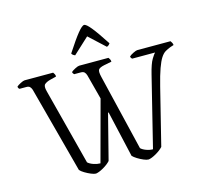

<svg xmlns="http://www.w3.org/2000/svg" viewBox="-130 -1102 1335 1250"><g transform="rotate(-15 537.5 -477.5)"><path d="M366 0Q354 0 333.5 -8.5Q313 -17 293 -29Q273 -41 264 -52L109 -634Q105 -646 97.5 -654Q90 -662 74 -662H28Q20 -666 18 -679Q26 -687 45.5 -697Q65 -707 74 -707H266Q269 -703 273.5 -695.5Q278 -688 278 -678L235 -667Q212 -661 198 -649.5Q184 -638 195 -599L328 -86Q342 -73 366 -65Q390 -57 411 -57L521 -465L477 -632Q473 -646 465 -654Q457 -662 440 -662H396Q393 -664 390 -668.5Q387 -673 386 -679Q394 -687 413.5 -697Q433 -707 442 -707H639Q642 -703 646.5 -695.5Q651 -688 651 -678L600 -668Q567 -661 560 -648.5Q553 -636 562 -599L685 -86Q697 -74 720 -65.5Q743 -57 765 -57L882 -530Q899 -599 916.5 -627.5Q934 -656 941 -662H787Q784 -664 781 -668Q778 -672 777 -679Q786 -688 805.5 -697.5Q825 -707 833 -707H1057Q1060 -703 1064.5 -695.5Q1069 -688 1070 -678L1046 -670Q1027 -663 1010.5 -653Q994 -643 979.5 -620.5Q965 -598 949.5 -555Q934 -512 916 -440L821 -58Q803 -38 772.5 -20.5Q742 -3 721 0Q708 0 688 -8.5Q668 -17 648.5 -29Q629 -41 619 -52L548 -363H544L466 -58Q448 -38 417.5 -20.5Q387 -3 366 0ZM434 -779Q416 -786 412 -797Q466 -880 496.5 -917.5Q527 -955 541 -955Q555 -955 585.5 -917.5Q616 -880 670 -797Q668 -793 662.5 -787.5Q657 -782 648 -779L541 -878Z"/></g></svg>

Font: Texturina 72pt Light
Style: Regular
Weight: 300
Designer: Guillermo Torres Carreño
Foundry: Omnibus-Type
Version: Version 1.002; ttfautohint (v1.8.3)